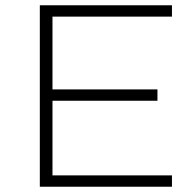

<svg xmlns="http://www.w3.org/2000/svg" viewBox="-20 -708 740 728"><path d="M131 0V-688H632V-645H179V-369H577V-326H179V-43H632V0Z"/></svg>

Font: Saira Expanded ExtraLight
Style: Regular
Weight: 250
Width: 7
Designer: Hector Gatti with collaboration of the Omnibus-Type team
Foundry: Omnibus-Type
Version: Version 1.101